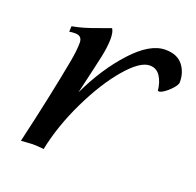

<svg xmlns="http://www.w3.org/2000/svg" viewBox="-95 -598 714 698"><g transform="rotate(20 262.0 -249.0)"><path d="M225.1 -498Q233.4 -486.3 233.4 -459Q233.4 -429.7 224.6 -388.2Q216.3 -349.1 189.9 -236.8Q240.7 -343.8 308.1 -417.2Q375.5 -490.7 434.6 -490.7Q480 -490.7 502 -463.6Q523.9 -436.5 523.9 -397.5Q523.9 -385.7 503.7 -365.7Q483.4 -345.7 467.8 -340.3H459.5Q456.1 -373.5 441.7 -395.5Q427.2 -417.5 400.9 -417.5Q363.3 -417.5 309.6 -354.7Q255.9 -292 208.3 -193.4Q160.6 -94.7 141.6 0Q115.7 -2.9 98.1 -2.9L53.7 0Q98.1 -190.9 125 -335.9Q132.8 -378.9 132.8 -407.7Q132.8 -434.6 106 -434.6Q91.8 -434.6 83 -432.6L84 -454.1Q108.4 -458.5 130.6 -465.1Q152.8 -471.7 182.9 -482.9Q212.9 -494.1 225.1 -498Z"/></g></svg>

Font: Flanker
Style: Italic
Weight: 400
Italic angle: -12°
Designer: Flanker
Version: Version 2.027